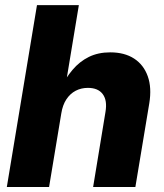

<svg xmlns="http://www.w3.org/2000/svg" viewBox="-20 -748 656 768"><path d="M225.1 -293.9 176.3 0H7.3L127.9 -727.5H295.4L239.7 -391.1H219.7Q242.2 -435.5 270.3 -468.8Q298.3 -502 335.4 -520.3Q372.6 -538.6 420.9 -538.6Q478 -538.6 516.4 -513.7Q554.7 -488.8 571 -443.1Q587.4 -397.5 577.1 -334.5L521.5 0H352.5L401.9 -300.3Q409.7 -346.2 391.1 -371.3Q372.6 -396.5 331.5 -396.5Q304.7 -396.5 282.7 -385Q260.7 -373.5 245.6 -350.8Q230.5 -328.1 225.1 -293.9Z"/></svg>

Font: Inter 24pt ExtraBold
Style: Italic
Weight: 800
Italic angle: -9.3988°
Designer: Rasmus Andersson
Foundry: rsms
Version: Version 4.001;git-66647c0bb